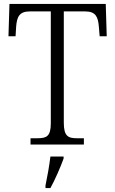

<svg xmlns="http://www.w3.org/2000/svg" viewBox="-20 -734 585 975"><path d="M135 0H406V-32H371C326 -32 304 -42 304 -111V-676H413C466 -676 478 -648 482 -599L486 -550H522L517 -714H28L23 -550H59L62 -599C66 -648 78 -676 131 -676H238V-108C238 -41 216 -32 170 -32H135ZM211 208V221H236C259 180 288 113 303 71V61H236C230 109 221 161 211 208Z"/></svg>

Font: Noto Serif Thai SemiCondensed Light
Style: Regular
Weight: 300
Width: 4
Designer: Monotype Design Team
Foundry: Monotype Imaging Inc.
Version: Version 2.002